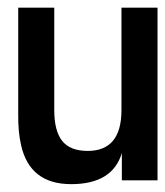

<svg xmlns="http://www.w3.org/2000/svg" viewBox="-20 -464 425 494"><path d="M205.6 -75.7Q292.5 -75.7 292.5 -180.7V-444.3H385.3V0H293.5V-70.3Q269.5 9.8 163.1 9.8Q56.6 9.8 34.2 -90.8Q26.4 -124 26.9 -169.4V-444.3H119.6V-180.7Q119.6 -127 140.1 -101.3Q160.6 -75.7 205.6 -75.7Z"/></svg>

Font: Keraleeyam
Style: Regular
Weight: 400
Designer: Hussain K. H.
Foundry: Swathanthra Malayalam Computing(SMC) http://smc.org.in
Version: Version 3.0.0+20221109